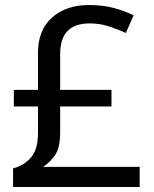

<svg xmlns="http://www.w3.org/2000/svg" viewBox="-20 -743 612 763"><path d="M334 -723Q389 -723 433 -711Q477 -699 511 -682L480 -612Q450 -626 413.5 -638Q377 -650 336 -650Q279 -650 249 -620.5Q219 -591 219 -525V-386H423V-320H219V-216Q219 -155 198 -125.5Q177 -96 151 -80H535V0H32V-74Q75 -85 103 -117Q131 -149 131 -215V-320H35V-386H131V-534Q131 -623 186.5 -673Q242 -723 334 -723Z"/></svg>

Font: Noto Sans Pau Cin Hau
Style: Regular
Weight: 400
Designer: Monotype Design Team
Foundry: Monotype Imaging Inc.
Version: Version 2.002; ttfautohint (v1.8.4.7-5d5b)